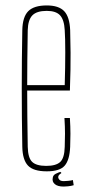

<svg xmlns="http://www.w3.org/2000/svg" viewBox="-20 -625 329 706"><path d="M217 -191H237Q239 -159 239 -133Q239 -107 238 -85Q236 -37 218 -16Q200 5 152 5Q103 5 83 -16Q63 -37 62 -85Q58 -300 62 -514Q63 -563 84 -584Q105 -605 152 -605Q196 -605 216 -584Q236 -563 238 -514Q239 -487 239.5 -431Q240 -375 237 -292H80Q80 -246 80.5 -196.5Q81 -147 82 -85Q83 -44 98.5 -29.5Q114 -15 150 -15Q186 -15 201.5 -29.5Q217 -44 218 -85Q219 -108 219 -133.5Q219 -159 217 -191ZM152 -585Q115 -585 99 -568.5Q83 -552 82 -514Q81 -455 80.5 -406.5Q80 -358 80 -312H218Q220 -379 220 -432.5Q220 -486 218 -514Q216 -552 201 -568.5Q186 -585 152 -585ZM174 29Q175 19 185 14Q195 9 202 7L206 11Q204 12 199 16.5Q194 21 194 27Q194 31 198.5 36Q203 41 215 41Q219 41 230.5 40Q242 39 248 37L251 56Q241 59 230.5 60Q220 61 214 61Q192 61 181.5 52Q171 43 174 29Z"/></svg>

Font: Big Shoulders Display Thin
Style: Regular
Weight: 100
Designer: Patric King
Foundry: XO Type Co
Version: Version 1.000; ttfautohint (v1.8.2)